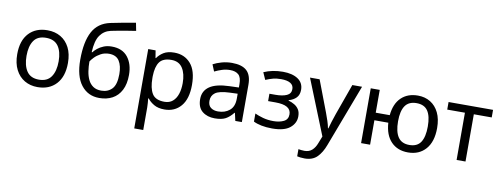

<svg xmlns="http://www.w3.org/2000/svg" viewBox="-75 -1187 4832 1849"><g transform="rotate(10 2341.0 -262.5)"><path d="M551 -269Q551 -136 483.5 -63Q416 10 301 10Q230 10 174.5 -22.5Q119 -55 87 -117.5Q55 -180 55 -269Q55 -402 122 -474Q189 -546 304 -546Q377 -546 432.5 -513.5Q488 -481 519.5 -419.5Q551 -358 551 -269ZM146 -269Q146 -174 183.5 -118.5Q221 -63 303 -63Q384 -63 422 -118.5Q460 -174 460 -269Q460 -364 422 -418Q384 -472 302 -472Q220 -472 183 -418Q146 -364 146 -269Z M662 -322Q662 -498 715 -596.5Q768 -695 886 -720Q951 -734 1013 -745Q1075 -756 1129 -765L1144 -688Q1109 -683 1065 -675.5Q1021 -668 978 -660.5Q935 -653 904 -646Q839 -632 801 -578.5Q763 -525 758 -412H764Q778 -431 802.5 -451Q827 -471 861.5 -485Q896 -499 940 -499Q1044 -499 1097 -432Q1150 -365 1150 -258Q1150 -169 1119 -109Q1088 -49 1033 -19.5Q978 10 905 10Q794 10 728 -75Q662 -160 662 -322ZM912 -63Q977 -63 1017 -105Q1057 -147 1057 -249Q1057 -331 1026.5 -378.5Q996 -426 926 -426Q882 -426 846 -406.5Q810 -387 786 -362Q762 -337 752 -320Q752 -271 759 -225Q766 -179 783.5 -142.5Q801 -106 832.5 -84.5Q864 -63 912 -63Z M1544 -546Q1643 -546 1703.5 -477Q1764 -408 1764 -269Q1764 -132 1703.5 -61Q1643 10 1543 10Q1481 10 1440.5 -13.5Q1400 -37 1377 -68H1371Q1373 -51 1375 -25Q1377 1 1377 20V240H1289V-536H1361L1373 -463H1377Q1401 -498 1440 -522Q1479 -546 1544 -546ZM1528 -472Q1446 -472 1412.5 -426Q1379 -380 1377 -286V-269Q1377 -170 1409.5 -116.5Q1442 -63 1530 -63Q1579 -63 1610.5 -90Q1642 -117 1657.5 -163.5Q1673 -210 1673 -270Q1673 -362 1637.5 -417Q1602 -472 1528 -472Z M2107 -545Q2205 -545 2252 -502Q2299 -459 2299 -365V0H2235L2218 -76H2214Q2179 -32 2140.5 -11Q2102 10 2034 10Q1961 10 1913 -28.5Q1865 -67 1865 -149Q1865 -229 1928 -272.5Q1991 -316 2122 -320L2213 -323V-355Q2213 -422 2184 -448Q2155 -474 2102 -474Q2060 -474 2022 -461.5Q1984 -449 1951 -433L1924 -499Q1959 -518 2007 -531.5Q2055 -545 2107 -545ZM2133 -259Q2033 -255 1994.5 -227Q1956 -199 1956 -148Q1956 -103 1983.5 -82Q2011 -61 2054 -61Q2122 -61 2167 -98.5Q2212 -136 2212 -214V-262Z M2606 -546Q2698 -546 2752.5 -509.5Q2807 -473 2807 -405Q2807 -356 2780 -327.5Q2753 -299 2706 -286V-282Q2738 -273 2765 -257Q2792 -241 2808.5 -215Q2825 -189 2825 -148Q2825 -81 2769.5 -35.5Q2714 10 2596 10Q2538 10 2491 0.5Q2444 -9 2413 -25V-104Q2447 -88 2493.5 -75Q2540 -62 2595 -62Q2655 -62 2696.5 -82.5Q2738 -103 2738 -153Q2738 -243 2585 -243H2513V-315H2571Q2640 -315 2681.5 -333.5Q2723 -352 2723 -397Q2723 -435 2691.5 -454Q2660 -473 2601 -473Q2557 -473 2523.5 -464.5Q2490 -456 2450 -439L2419 -509Q2503 -546 2606 -546Z M2871 -536H2965L3081 -231Q3096 -191 3108 -154.5Q3120 -118 3126 -85H3130Q3136 -110 3149 -150.5Q3162 -191 3176 -232L3285 -536H3380L3149 74Q3121 150 3076.5 195Q3032 240 2954 240Q2930 240 2912 237.5Q2894 235 2881 232V162Q2892 164 2907.5 166Q2923 168 2940 168Q2986 168 3014.5 142Q3043 116 3059 73L3087 2Z M4161 -269Q4161 -136 4097 -63Q4033 10 3924 10Q3822 10 3759.5 -54Q3697 -118 3689 -239H3553V0H3465V-536H3553V-313H3690Q3701 -426 3763 -486Q3825 -546 3926 -546Q3995 -546 4048 -513.5Q4101 -481 4131 -419.5Q4161 -358 4161 -269ZM3779 -269Q3779 -168 3814 -115.5Q3849 -63 3925 -63Q4002 -63 4036 -115.5Q4070 -168 4070 -269Q4070 -370 4035.5 -421Q4001 -472 3925 -472Q3849 -472 3814 -421Q3779 -370 3779 -269Z M4661 -462H4486V0H4399V-462H4226V-536H4661Z"/></g></svg>

Font: RS Noto Sans
Style: Regular
Weight: 400
Designer: Monotype Design Team
Foundry: Monotype Imaging Inc.
Version: Version 3.10